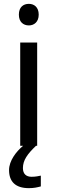

<svg xmlns="http://www.w3.org/2000/svg" viewBox="-20 -757 298 997"><path d="M130 -737C101 -737 78 -720 78 -681C78 -643 101 -625 130 -625C157 -625 181 -643 181 -681C181 -720 157 -737 130 -737ZM99 116C99 75 122 43 167 0H173V-536H85V0H100C64 30 27 78 27 126C27 185 59 220 130 220C156 220 173 216 192 211V155C181 157 166 161 144 161C116 161 99 146 99 116Z"/></svg>

Font: Noto Sans EgyptHiero
Style: Regular
Weight: 400
Designer: Monotype Design Team
Foundry: Monotype Imaging Inc.
Version: Version 2.002